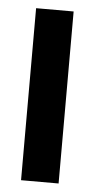

<svg xmlns="http://www.w3.org/2000/svg" viewBox="-44 -556 290 586"><g transform="rotate(5 100.5 -263.5)"><path d="M43 0V-527H158V0Z"/></g></svg>

Font: Archivo ExtraCondensed
Style: Bold
Weight: 700
Width: 2
Designer: Hector Gatti
Foundry: Omnibus-Type
Version: Version 2.001